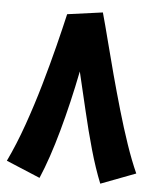

<svg xmlns="http://www.w3.org/2000/svg" viewBox="-51 -729 646 796"><g transform="rotate(5 271.5 -331.0)"><path d="M345 -685Q359 -635 375.5 -570Q392 -505 411.5 -432.5Q431 -360 452 -287.5Q473 -215 495.5 -149Q518 -83 541 -32L396 23Q371 -39 349.5 -115Q328 -191 309 -272.5Q290 -354 271 -433Q245 -302 212 -182.5Q179 -63 143 21L2 -38Q36 -109 66 -194Q96 -279 121 -366Q146 -453 165.5 -530.5Q185 -608 198 -665L344 -685Z"/></g></svg>

Font: Noto Sans Arabic SemCond ExtBd
Style: Regular
Weight: 800
Width: 4
Designer: Monotype Design Team, Nadine Chahine, Nizar Qandah and Khaled Hosny
Foundry: Monotype Imaging Inc.
Version: Version 2.012; ttfautohint (v1.8.4.7-5d5b)